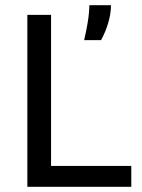

<svg xmlns="http://www.w3.org/2000/svg" viewBox="-20 -717 545 737"><path d="M85 0V-660H176V0ZM114 0V-80H484V0ZM303 -563Q311 -598 315.5 -624Q320 -650 321.5 -668Q323 -686 323 -697H406Q406 -665 395.5 -629.5Q385 -594 368 -563Z"/></svg>

Font: Bricolage Grotesque 17pt
Style: Regular
Weight: 400
Version: Version 1.001;gftools[0.9.33.dev8+g029e19f]